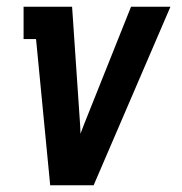

<svg xmlns="http://www.w3.org/2000/svg" viewBox="-20 -550 540 570"><path d="M129 0 87 -434H50V-530H194L218 -177Q218 -171 218.5 -165Q219 -159 219 -153Q221 -159 223.5 -165Q226 -171 228 -177L369 -530H486L258 0Z"/></svg>

Font: Iosevka Slab
Style: Bold Italic
Weight: 700
Italic angle: -9°
Monospace: yes
Designer: Belleve Invis
Foundry: Belleve Invis
Version: Version 11.1.0; ttfautohint (v1.8.3)